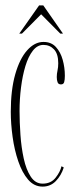

<svg xmlns="http://www.w3.org/2000/svg" viewBox="-20 -682 290 712"><path d="M138 10Q106.5 10 84.2 -16Q62 -42 47.8 -83.8Q33.5 -125.5 26.8 -174Q20 -222.5 20 -267.5Q20 -348.5 36.5 -406.5Q53 -464.5 80.8 -495.5Q108.5 -526.5 141 -526.5Q170 -526.5 187.2 -507.8Q204.5 -489 212.5 -460.2Q220.5 -431.5 220.5 -401Q220.5 -386 218 -377.5Q215.5 -369 206 -369Q196.5 -369 193.5 -377Q190.5 -385 190.5 -396.5Q190.5 -408 193.2 -420.2Q196 -432.5 196 -447.5Q196 -482.5 180.2 -499Q164.5 -515.5 141 -515.5Q118.5 -515.5 101.8 -494Q85 -472.5 74.2 -437Q63.5 -401.5 58 -358Q52.5 -314.5 52.5 -270Q52.5 -229 55.8 -182.2Q59 -135.5 68 -94.2Q77 -53 94 -27Q111 -1 138 -1Q169 -1 186.2 -23Q203.5 -45 208 -65.5L216.5 -61Q207 -31 187 -10.5Q167 10 138 10ZM51.5 -557.5 125 -662H140.5L213.5 -557.5H203.5L132.5 -629L61.5 -557.5Z"/></svg>

Font: Imbue 100pt Thin
Style: Regular
Weight: 100
Designer: Tyler Finck
Foundry: Etcetera Type Company
Version: Version 1.102; ttfautohint (v1.8.3)